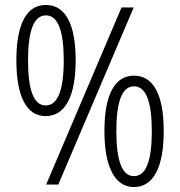

<svg xmlns="http://www.w3.org/2000/svg" viewBox="-20 -744 725 774"><path d="M285 -501Q285 -392 254 -334Q223 -276 164 -276Q106 -276 76 -334Q46 -392 46 -501Q46 -610 76 -667Q106 -724 165 -724Q224 -724 254.5 -667Q285 -610 285 -501ZM215 0H166L470 -714H519ZM93 -501Q93 -319 164 -319Q237 -319 237 -501Q237 -682 165 -682Q93 -682 93 -501ZM640 -216Q640 -105 609 -47.5Q578 10 520 10Q463 10 432 -48Q401 -106 401 -216Q401 -326 431.5 -382.5Q462 -439 520 -439Q579 -439 609.5 -382Q640 -325 640 -216ZM449 -215Q449 -34 520 -34Q592 -34 592 -215Q592 -396 520 -396Q449 -396 449 -215Z"/></svg>

Font: Noto Sans Display Light Narrow
Style: Regular
Weight: 300
Width: 4
Designer: Monotype Design team
Foundry: Monotype Imaging Inc.
Version: Version 1.000